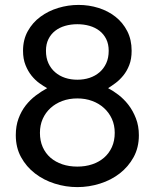

<svg xmlns="http://www.w3.org/2000/svg" viewBox="-20 -745 626 777"><path d="M444.3 -207.5Q444.3 -238.3 432.9 -263.7Q421.4 -289.1 401.1 -307.6Q380.9 -326.2 353.3 -336.4Q325.7 -346.7 293 -346.7Q259.8 -346.7 232.2 -336.4Q204.6 -326.2 184.3 -307.6Q164.1 -289.1 152.8 -263.7Q141.6 -238.3 141.6 -207.5Q141.6 -175.3 152.8 -149.9Q164.1 -124.5 184.3 -106.9Q204.6 -89.4 232.2 -80.1Q259.8 -70.8 293 -70.8Q325.7 -70.8 353.3 -80.1Q380.9 -89.4 401.1 -106.9Q421.4 -124.5 432.9 -149.9Q444.3 -175.3 444.3 -207.5ZM419.9 -539.6Q419.9 -566.4 409.9 -586.7Q399.9 -606.9 382.6 -620.4Q365.2 -633.8 342.3 -640.4Q319.3 -647 293 -647Q266.6 -647 243.7 -640.4Q220.7 -633.8 203.4 -620.4Q186 -606.9 176 -586.7Q166 -566.4 166 -539.6Q166 -510.7 176 -489Q186 -467.3 203.4 -452.4Q220.7 -437.5 243.7 -429.9Q266.6 -422.4 293 -422.4Q319.3 -422.4 342.3 -429.9Q365.2 -437.5 382.6 -452.4Q399.9 -467.3 409.9 -489Q419.9 -510.7 419.9 -539.6ZM293 12.2Q246.1 12.2 201.4 -2Q156.7 -16.1 121.6 -43.2Q86.4 -70.3 65.2 -109.1Q43.9 -147.9 43.9 -197.8Q43.9 -235.4 54.9 -265.1Q65.9 -294.9 83.7 -317.9Q101.6 -340.8 124.5 -358.2Q147.5 -375.5 170.9 -388.2Q156.7 -396 139.6 -408.2Q122.6 -420.4 107.9 -438.5Q93.3 -456.5 83.3 -481.4Q73.2 -506.3 73.2 -539.6Q73.2 -584.5 92.5 -619.1Q111.8 -653.8 143.6 -677.2Q175.3 -700.7 215.6 -712.9Q255.9 -725.1 297.9 -725.1Q339.8 -725.1 378.7 -712.9Q417.5 -700.7 447.3 -677.2Q477.1 -653.8 494.9 -619.1Q512.7 -584.5 512.7 -539.6Q512.7 -506.3 503.2 -481.9Q493.7 -457.5 479.2 -439.7Q464.8 -421.9 448.2 -409.4Q431.6 -397 417.5 -388.2Q437.5 -377.9 459.5 -361.1Q481.4 -344.2 499.8 -320.6Q518.1 -296.9 530 -266.1Q542 -235.4 542 -197.8Q542 -147.9 520.8 -109.1Q499.5 -70.3 464.6 -43.2Q429.7 -16.1 384.8 -2Q339.8 12.2 293 12.2Z"/></svg>

Font: Andika Am
Style: Regular
Weight: 400
Designer: Victor Gaultney, Annie Olsen, Julie Remington, Don Collingsworth, Eric Hays, Becca Hirsbrunner
Foundry: SIL International
Version: Version 5.000